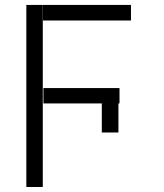

<svg xmlns="http://www.w3.org/2000/svg" viewBox="-20 -747 656 767"><path d="M150.9 -727.3V0H85.2V-727.3ZM457.4 -395.2V-333.8H453.1V-217.7H386.7V-333.8H153.4V-395.2ZM503.2 -727.3V-665.1H151.6V-727.3Z"/></svg>

Font: Inter UI Light
Style: Regular
Weight: 300
Designer: Rasmus Andersson
Foundry: rsms
Version: 3.2;8d6f07862